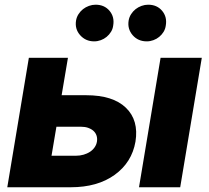

<svg xmlns="http://www.w3.org/2000/svg" viewBox="-20 -789 880 809"><path d="M10.7 0 101.6 -545.5H266.3L239.7 -387.8H343Q455.6 -387.8 510.3 -335.2Q565.3 -282.3 550.8 -192.1Q535.5 -104.4 463.1 -52.2Q390.6 0 278.1 0ZM656.6 -545.5H830.3L739.3 0H565.7ZM300.1 -132.8Q317.1 -132.8 332.4 -137.3Q347.7 -141.7 359.4 -149.5Q371.1 -157.3 378.7 -168.3Q386.4 -179.3 388.5 -192.5Q390.6 -206.3 386.7 -217.9Q382.8 -229.4 373.8 -237.6Q364.7 -245.7 351.4 -250.4Q338.1 -255 321.4 -255H217.7L197.1 -132.8ZM522 -702.4Q524.5 -717 532.3 -729.2Q540.1 -741.5 551.3 -750.4Q562.5 -759.2 576.3 -764.2Q590.2 -769.2 604.4 -769.2Q641.3 -769.2 663 -743.6Q684.7 -717.7 678.6 -681.8Q676.8 -667.3 669.4 -655Q661.9 -642.8 650.9 -633.7Q639.9 -624.6 626.2 -619.7Q612.6 -614.7 598.4 -614.7Q561.8 -614.7 539.1 -640.6Q516.3 -666.9 522 -702.4ZM300.4 -702.4Q302.9 -717 310.7 -729.2Q318.5 -741.5 329.7 -750.4Q340.9 -759.2 354.8 -764.2Q368.6 -769.2 382.8 -769.2Q419.7 -769.2 441.4 -743.6Q463.1 -717.7 457 -681.8Q455.3 -667.3 447.8 -655Q440.3 -642.8 429.3 -633.7Q418.3 -624.6 404.7 -619.7Q391 -614.7 376.8 -614.7Q340.6 -614.7 317.5 -641Q294.7 -666.9 300.4 -702.4Z"/></svg>

Font: Inter P Extra Bold
Style: Italic
Weight: 800
Italic angle: 9.39999°
Designer: Rasmus Andersson
Foundry: rsms
Version: Version 3.018;git-588b23468